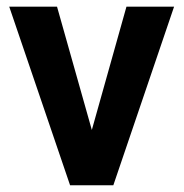

<svg xmlns="http://www.w3.org/2000/svg" viewBox="-20 -548 544 568"><path d="M233.9 -100.3 354.1 -528.3H495L315.3 0H229.6ZM148.7 -528.3 269.8 -99.3 273.3 0H187.3L7.3 -528.3Z"/></svg>

Font: Vazirmatn
Style: Regular
Weight: 400
Designer: Saber Rastikerdar
Foundry: Saber Rastikerdar
Version: Version 33.003;September 2, 2022;FontCreator 14.0.0.2862 64-